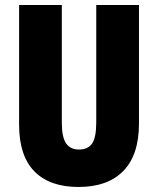

<svg xmlns="http://www.w3.org/2000/svg" viewBox="-20 -827 628 764"><path d="M533 -335Q533 -211 471 -147Q409 -83 292 -83Q178 -83 117 -145Q56 -207 56 -331V-807H226V-339Q226 -281 243 -256.5Q260 -232 294 -232Q330 -232 346.5 -256Q363 -280 363 -340V-807H533Z"/></svg>

Font: Noto Sans Kannada UI ExtraCondensed Black
Style: Regular
Weight: 900
Width: 2
Designer: Jelle Bosma - Monotype Design Team
Foundry: Monotype Imaging Inc.
Version: Version 2.005; ttfautohint (v1.8.4.7-5d5b)